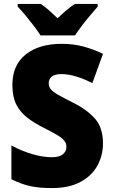

<svg xmlns="http://www.w3.org/2000/svg" viewBox="-20 -947 574 977"><path d="M504 -217Q504 -156 475.5 -104Q447 -52 389 -21Q331 10 244 10Q179 10 133.5 0Q88 -10 38 -35V-207Q91 -178 145 -162.5Q199 -147 243 -147Q282 -147 300 -162Q318 -177 318 -200Q318 -217 307.5 -230.5Q297 -244 272.5 -259Q248 -274 204 -296Q154 -321 118 -349Q82 -377 62.5 -416Q43 -455 43 -515Q43 -616 111 -670Q179 -724 294 -724Q355 -724 407 -709.5Q459 -695 504 -673L450 -524Q407 -546 367 -558Q327 -570 293 -570Q258 -570 243 -557Q228 -544 228 -524Q228 -506 238.5 -493Q249 -480 276 -464.5Q303 -449 351 -425Q425 -388 464.5 -342Q504 -296 504 -217ZM186 -767Q173 -788 152 -815.5Q131 -843 109 -869.5Q87 -896 70 -913V-927H187Q210 -912 229.5 -894.5Q249 -877 273 -854Q297 -877 318 -895Q339 -913 361 -927H477V-913Q461 -895 439 -869Q417 -843 396.5 -816Q376 -789 362 -767Z"/></svg>

Font: Noto Sans Bengali SemiCondensed Black
Style: Regular
Weight: 900
Width: 4
Designer: Joana Ranito - Universal Thirst; Jelle Bosma - Monotype Design Team
Foundry: Universal Thirst ehf.
Version: Version 3.000; ttfautohint (v1.8.4.7-5d5b)